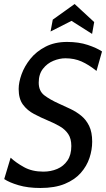

<svg xmlns="http://www.w3.org/2000/svg" viewBox="-20 -923 528 957"><path d="M181 14Q119 14 72.5 0.2Q26 -13.5 1 -30.5L33 -137Q59 -112.5 99.5 -90Q140 -67.5 196 -67.5Q233.5 -67.5 265.2 -81Q297 -94.5 316.2 -122.8Q335.5 -151 335.5 -195Q335.5 -232 320 -255Q304.5 -278 278.2 -293.2Q252 -308.5 220.5 -321.5Q183.5 -337 149.8 -354.8Q116 -372.5 94.5 -401.5Q73 -430.5 73 -479.5Q73 -512.5 87.5 -552.8Q102 -593 131.5 -629.8Q161 -666.5 206.8 -690.2Q252.5 -714 314.5 -714Q372.5 -714 417.5 -699Q462.5 -684 488.5 -666.5L461 -569.5Q422.5 -600.5 386.5 -616.5Q350.5 -632.5 306 -632.5Q276.5 -632.5 245.8 -619.8Q215 -607 194 -580Q173 -553 173 -511Q173 -469 201.5 -447.5Q230 -426 272.5 -407Q301.5 -394 331 -380Q360.5 -366 385 -346Q409.5 -326 424.5 -295Q439.5 -264 439.5 -217Q439.5 -176.5 426 -135.8Q412.5 -95 382.5 -61Q352.5 -27 303 -6.5Q253.5 14 181 14ZM439 -754 336.5 -819 232 -766 243 -825 352 -903 449.5 -813Z"/></svg>

Font: Cabin Condensed
Style: Italic
Weight: 400
Width: 3
Italic angle: -10°
Designer: Pablo Impallari
Foundry: Pablo Impallari. http://www.impallari.com Igino Marini. http://www.ikern.com
Version: Version 3.001; ttfautohint (v1.8.3)